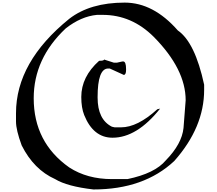

<svg xmlns="http://www.w3.org/2000/svg" viewBox="-20 -1439 1675 1482"><path d="M514.6 -1293.9Q103.5 -960.9 103.5 -565.4V-501Q103.5 -435.5 147.5 -316.4Q241.2 -129.9 405.3 -56.6Q498 0 701.2 23.4Q1090.8 23.4 1325.2 -196.3Q1555.7 -456.1 1555.7 -745.1V-785.2Q1485.4 -1112.3 1352.5 -1204.1Q1164.1 -1418.9 942.4 -1418.9Q675.8 -1418.9 514.6 -1293.9ZM487.3 -1219.7Q605.5 -1312.5 728.5 -1324.2H772.5Q997.1 -1324.2 1167 -1154.3Q1413.1 -905.3 1413.1 -665L1396.5 -451.2Q1383.8 -328.1 1259.8 -201.2Q1175.8 -100.6 963.9 -56.6H843.8Q653.3 -56.6 514.6 -146.5Q240.2 -339.8 240.2 -680.7Q240.2 -987.3 487.3 -1219.7ZM783.2 -979.5Q783.2 -969.7 745.1 -969.7Q607.4 -846.7 607.4 -690.4Q607.4 -607.4 629.9 -550.8Q700.2 -376 848.6 -376Q1037.1 -376 1215.8 -600.6L1194.3 -595.7Q1041 -456.1 914.1 -456.1H865.2L843.8 -460.9Q733.4 -516.6 733.4 -685.5V-690.4Q733.4 -910.2 815.4 -910.2H827.1L936.5 -860.4Q953.1 -863.3 953.1 -899.4V-905.3Q953.1 -964.8 930.7 -964.8H925.8L881.8 -955.1H859.4Z"/></svg>

Font: Elementary Gothic 
Style: Regular
Weight: 400
Designer: Bill Roach / W.K. Roach
Version: Version 1.00 April 18, 2012, initial release